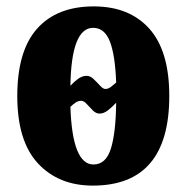

<svg xmlns="http://www.w3.org/2000/svg" viewBox="-20 -570 584 600"><path d="M270 10Q163 10 98.5 -59.5Q34 -129 34 -270Q34 -411 96 -480.5Q158 -550 273 -550Q384 -550 446.5 -480.5Q509 -411 509 -270Q509 10 270 10ZM309 -292Q318 -292 326 -298Q334 -304 343 -312Q340 -397 323.5 -440Q307 -483 271 -483Q203 -483 200 -302Q212 -315 224.5 -324Q237 -333 251 -333Q262 -333 272.5 -323Q283 -313 292.5 -302.5Q302 -292 309 -292ZM272 -56Q311 -56 326.5 -105.5Q342 -155 343 -249Q330 -235 317 -225Q304 -215 291 -215Q280 -215 270 -225Q260 -235 251 -245Q242 -255 234 -255Q225 -255 217 -250Q209 -245 200 -236Q206 -56 272 -56Z"/></svg>

Font: Noto Serif ExtraCondensed Black
Style: Regular
Weight: 900
Width: 2
Designer: Monotype Design Team
Foundry: Monotype Imaging Inc.
Version: Version 2.015; ttfautohint (v1.8.4.7-5d5b)